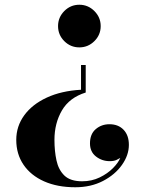

<svg xmlns="http://www.w3.org/2000/svg" viewBox="-20 -550 626 810"><path d="M341.6 -159.7Q272.7 -138.2 241.2 -84Q209.7 -29.8 209.7 40Q209.7 87.2 218.3 126.8Q226.8 166.5 251.8 190.7Q276.9 214.8 326.4 214.8Q366.9 214.8 400.4 198.6Q433.8 182.4 456.5 159.4Q479.2 136.5 487.3 116.2Q483.2 119.1 471.9 124.5Q460.7 129.9 443.1 129.9Q410.2 129.9 384.9 110.2Q359.6 90.6 359.6 54.9Q359.6 15.6 383.8 -5.1Q408 -25.9 441.7 -25.9Q479.2 -25.9 501.5 -2.4Q523.7 21 523.7 61Q523.7 104.5 494.6 145.6Q465.6 186.8 414.6 213.4Q363.5 240 297.6 240Q222.2 240 166.1 215.1Q110.1 190.2 79.3 145.1Q48.6 100.1 48.6 40Q48.6 -17.3 82.3 -63.6Q116 -109.9 177.4 -138.3Q238.8 -166.7 321.8 -171.4V-275.9H341.6ZM404.8 -439.9Q404.8 -402.8 378.2 -376.5Q351.6 -350.1 314.7 -350.1Q277.6 -350.1 251.2 -376.5Q224.9 -402.8 224.9 -439.9Q224.9 -476.8 251.2 -503.4Q277.6 -530 314.7 -530Q351.6 -530 378.2 -503.4Q404.8 -476.8 404.8 -439.9Z"/></svg>

Font: Bodoni* 11
Style: Bold
Weight: 700
Version: Version 2.000; ttfautohint (v1.8.1)